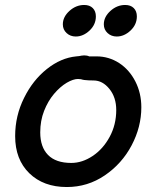

<svg xmlns="http://www.w3.org/2000/svg" viewBox="-20 -753 627 773"><path d="M249 0Q333 0 402 -47Q471 -94 510 -168Q549 -242 549 -321Q549 -378 525 -425Q501 -472 460 -499Q418 -526 369 -526H339Q331 -530 319 -530Q314 -530 308 -529Q301 -527 287 -526Q225 -520 168.5 -475Q112 -430 77 -359Q41 -287 41 -205Q41 -111 98 -55.5Q155 0 249 0ZM267 -97Q205 -97 173.5 -129Q142 -161 142 -220Q142 -267 157.5 -306.5Q173 -346 197.5 -375Q222 -404 249 -420Q275 -435 294 -435Q300 -435 306 -434Q312 -432 319 -431Q335 -429 357 -429Q393 -429 420.5 -395Q448 -361 448 -310Q448 -251 421.5 -202Q395 -153 353 -125Q311 -97 267 -97ZM285 -606Q315 -606 340.5 -630Q366 -654 366 -687Q366 -708 353.5 -720.5Q341 -733 319 -733Q286 -733 259.5 -709Q233 -685 233 -655Q233 -634 248 -620Q263 -606 285 -606ZM450 -606Q480 -606 505.5 -630Q531 -654 531 -687Q531 -708 518.5 -720.5Q506 -733 484 -733Q451 -733 424.5 -709Q398 -685 398 -655Q398 -634 413 -620Q428 -606 450 -606Z"/></svg>

Font: Balsamiq Sans
Style: Italic
Weight: 400
Italic angle: -12°
Designer: Michael Angeles
Foundry: Balsamiq SRL
Version: Version 1.020; ttfautohint (v1.8.4.7-5d5b);gftools[0.9.26]